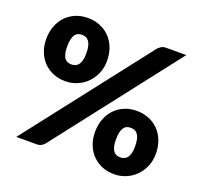

<svg xmlns="http://www.w3.org/2000/svg" viewBox="-128 -882 1091 1036"><g transform="rotate(20 418.0 -364.0)"><path d="M383 -552Q383 -512 368.5 -479Q354 -446 330 -422.2Q306 -398.5 274.2 -385.5Q242.5 -372.5 208 -372.5Q170 -372.5 138.2 -385.5Q106.5 -398.5 83.2 -422.2Q60 -446 47 -479Q34 -512 34 -552Q34 -593.5 47 -627.2Q60 -661 83.2 -685Q106.5 -709 138.2 -722.2Q170 -735.5 208 -735.5Q246 -735.5 278.2 -722.2Q310.5 -709 333.8 -685Q357 -661 370 -627.2Q383 -593.5 383 -552ZM264 -552Q264 -577.5 259.8 -594.2Q255.5 -611 248 -621Q240.5 -631 230.2 -635Q220 -639 208 -639Q196 -639 186 -635Q176 -631 169 -621Q162 -611 158 -594.2Q154 -577.5 154 -552Q154 -528 158 -512Q162 -496 169 -486.5Q176 -477 186 -473Q196 -469 208 -469Q220 -469 230.2 -473Q240.5 -477 248 -486.5Q255.5 -496 259.8 -512Q264 -528 264 -552ZM612 -705.5Q619.5 -714 630.5 -721.2Q641.5 -728.5 661 -728.5H774L225 -22Q217.5 -12.5 206.2 -6.2Q195 0 179 0H63ZM802 -171Q802 -131 787.5 -97.8Q773 -64.5 749 -40.8Q725 -17 693.2 -4Q661.5 9 627 9Q589 9 557.2 -4Q525.5 -17 502.2 -40.8Q479 -64.5 466 -97.8Q453 -131 453 -171Q453 -212.5 466 -246.2Q479 -280 502.2 -304Q525.5 -328 557.2 -341.2Q589 -354.5 627 -354.5Q665 -354.5 697.2 -341.2Q729.5 -328 752.8 -304Q776 -280 789 -246.2Q802 -212.5 802 -171ZM683 -171Q683 -196 678.8 -212.8Q674.5 -229.5 667 -239.5Q659.5 -249.5 649.2 -253.5Q639 -257.5 627 -257.5Q615 -257.5 605 -253.5Q595 -249.5 588 -239.5Q581 -229.5 577 -212.8Q573 -196 573 -171Q573 -147 577 -131Q581 -115 588 -105.5Q595 -96 605 -92Q615 -88 627 -88Q639 -88 649.2 -92Q659.5 -96 667 -105.5Q674.5 -115 678.8 -131Q683 -147 683 -171Z"/></g></svg>

Font: Lato Black
Style: Regular
Weight: 900
Designer: Lukasz Dziedzic
Foundry: tyPoland Lukasz Dziedzic
Version: Version 2.007; 2014-02-27